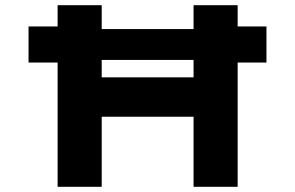

<svg xmlns="http://www.w3.org/2000/svg" viewBox="-20 -720 1136 740"><path d="M90 -479V-618H233L309 -608H783L867 -618H1007V-479H864L795 -489H299L234 -479ZM726 0V-700H896V0ZM202 0V-700H372V0ZM269 -270 270 -422H817V-270Z"/></svg>

Font: Lexend Mega
Style: Bold
Weight: 700
Version: Version 1.007